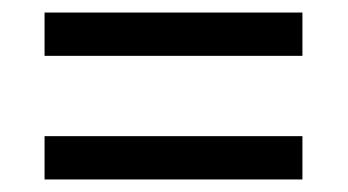

<svg xmlns="http://www.w3.org/2000/svg" viewBox="-20 -510 554 306"><path d="M51 -421H462V-490H51ZM51 -224H462V-293H51Z"/></svg>

Font: Noto Serif SemiCondensed
Style: Bold
Weight: 700
Width: 4
Designer: Monotype Design Team
Foundry: Monotype Imaging Inc.
Version: Version 2.015